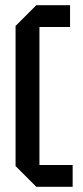

<svg xmlns="http://www.w3.org/2000/svg" viewBox="-20 -720 320 740"><path d="M40 -80V-620L120 -700H250V-616H132V-84H260V0H120Z"/></svg>

Font: Tektur Condensed
Style: Regular
Weight: 400
Width: 3
Designer: Adam Jagosz
Foundry: Adam Jagosz
Version: Version 1.005;gftools[0.9.30]